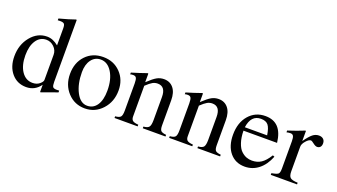

<svg xmlns="http://www.w3.org/2000/svg" viewBox="-62 -1213 3025 1724"><g transform="rotate(20 1450.5 -351.0)"><path d="M359 11 355 7V-60Q305 11 221 11Q135 11 81.5 -51.5Q28 -114 28 -214Q28 -325 91.5 -402.5Q155 -480 246 -480Q302 -480 355 -436V-598Q355 -630 345.5 -640.5Q336 -651 307 -651Q292 -651 284 -650V-667Q379 -692 437 -713L443 -711V-119Q443 -83 451.5 -71.5Q460 -60 489 -60Q494 -60 512 -61V-44ZM262 -44Q302 -44 328.5 -66Q355 -88 355 -106V-346Q355 -389 323 -420Q291 -451 249 -451Q189 -451 153.5 -398Q118 -345 118 -256Q118 -160 157.5 -102Q197 -44 262 -44Z M783 -480Q883 -480 948 -413Q1013 -346 1013 -244Q1013 -136 946 -62.5Q879 11 781 11Q683 11 617.5 -59.5Q552 -130 552 -236Q552 -344 616.5 -412Q681 -480 783 -480ZM647 -287Q647 -175 687.5 -97Q728 -19 793 -19Q852 -19 885.5 -69Q919 -119 919 -208Q919 -315 877 -383Q835 -451 769 -451Q714 -451 680.5 -406Q647 -361 647 -287Z M1061 -416V-433Q1138 -456 1205 -480L1212 -478V-396Q1265 -446 1296 -463Q1327 -480 1363 -480Q1420 -480 1453.5 -439Q1487 -398 1487 -323V-84Q1487 -46 1499 -33Q1511 -20 1550 -16V0H1333V-16Q1373 -19 1386 -36.5Q1399 -54 1399 -103V-322Q1399 -423 1323 -423Q1297 -423 1274.5 -410.5Q1252 -398 1215 -363V-70Q1215 -42 1230 -30.5Q1245 -19 1284 -16V0H1063V-16Q1102 -19 1114.5 -34Q1127 -49 1127 -94V-353Q1127 -391 1119 -405.5Q1111 -420 1089 -420Q1069 -420 1061 -416Z M1583 -416V-433Q1660 -456 1727 -480L1734 -478V-396Q1787 -446 1818 -463Q1849 -480 1885 -480Q1942 -480 1975.5 -439Q2009 -398 2009 -323V-84Q2009 -46 2021 -33Q2033 -20 2072 -16V0H1855V-16Q1895 -19 1908 -36.5Q1921 -54 1921 -103V-322Q1921 -423 1845 -423Q1819 -423 1796.5 -410.5Q1774 -398 1737 -363V-70Q1737 -42 1752 -30.5Q1767 -19 1806 -16V0H1585V-16Q1624 -19 1636.5 -34Q1649 -49 1649 -94V-353Q1649 -391 1641 -405.5Q1633 -420 1611 -420Q1591 -420 1583 -416Z M2190 -289Q2191 -224 2207 -176Q2223 -128 2248 -104.5Q2273 -81 2298.5 -71.5Q2324 -62 2352 -62Q2402 -62 2439.5 -86.5Q2477 -111 2514 -171L2531 -164Q2498 -80 2440.5 -34.5Q2383 11 2309 11Q2220 11 2167 -52.5Q2114 -116 2114 -224Q2114 -339 2175 -409.5Q2236 -480 2332 -480Q2411 -480 2455.5 -432.5Q2500 -385 2511 -289ZM2191 -322H2404Q2394 -390 2372 -416.5Q2350 -443 2302 -443Q2208 -443 2191 -322Z M2860 -378Q2844 -378 2821 -396Q2798 -414 2791 -414Q2770 -414 2744 -384Q2718 -354 2718 -329V-94Q2718 -49 2735.5 -33.5Q2753 -18 2807 -16V0H2556V-16Q2607 -25 2619 -36.5Q2631 -48 2631 -87V-349Q2631 -383 2623 -397.5Q2615 -412 2595 -412Q2578 -412 2558 -407V-424Q2642 -451 2713 -480L2718 -478V-382Q2757 -437 2784 -458.5Q2811 -480 2843 -480Q2870 -480 2885.5 -465.5Q2901 -451 2901 -425Q2901 -403 2890 -390.5Q2879 -378 2860 -378Z"/></g></svg>

Font: MM Ethnic
Style: Regular
Weight: 400
Designer: Khon Soe Zaw Thu
Version: Version 1.00 July 18, 2016, initial release